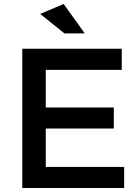

<svg xmlns="http://www.w3.org/2000/svg" viewBox="-20 -945 696 965"><path d="M210 -594V-405H552V-299H210V-106H604V0H92V-700H592V-594ZM304 -777 182 -875 300 -925 406 -777Z"/></svg>

Font: Sapa
Style: Regular
Weight: 400
Version: Version 1.20 June 8, 2016